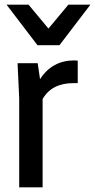

<svg xmlns="http://www.w3.org/2000/svg" viewBox="-20 -800 406 820"><path d="M162 0H62V-380L55 -530H141L151 -462Q203 -542 297 -542L312 -541V-445H294Q201 -445 162 -377ZM234 -607H140L8 -780H102L187 -678L272 -780H366Z"/></svg>

Font: Tanohe Sans Medium
Style: Regular
Weight: 500
Designer: Village Type and Design LLC
Foundry: Cooper Hewitt Smithsonian Design Museum
Version: Version 1.00;September 29, 2021;FontCreator 13.0.0.2655 64-b